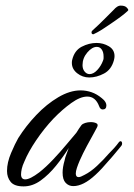

<svg xmlns="http://www.w3.org/2000/svg" viewBox="-20 -660 477 684"><path d="M64 4Q31 4 18 -12Q5 -28 5 -51Q5 -81 19.5 -115Q34 -149 45 -168Q72 -211 109 -250Q146 -289 187.5 -313.5Q229 -338 267 -338Q287 -338 306 -331.5Q325 -325 343 -310Q352 -303 355.5 -296.5Q359 -290 359 -285Q359 -270 346 -270Q337 -270 333 -282Q320 -316 291 -316Q266 -316 234 -293Q202 -270 171 -238Q137 -202 109 -160.5Q81 -119 67 -85Q60 -70 57.5 -58.5Q55 -47 55 -39Q55 -21 70 -21Q87 -21 120 -46Q144 -65 169.5 -92Q195 -119 217 -145.5Q239 -172 252 -187Q257 -195 261.5 -202Q266 -209 270 -214Q274 -219 283.5 -222Q293 -225 303 -225Q315 -225 323 -221Q331 -217 326 -207Q326 -206 315 -186.5Q304 -167 289.5 -140Q275 -113 264 -88Q258 -74 254 -62Q250 -50 250 -42Q250 -29 260 -29Q267 -29 281 -37Q303 -48 325.5 -69Q348 -90 367 -112Q378 -123 387 -133Q396 -143 404 -154Q407 -157 409 -157Q415 -157 415 -148Q415 -143 411 -139Q400 -126 389 -112.5Q378 -99 366 -86Q355 -73 343.5 -60.5Q332 -48 320 -37Q277 3 241 3Q225 3 214 -8.5Q203 -20 203 -45Q203 -64 210 -88Q212 -99 216.5 -110Q221 -121 225 -133Q205 -101 179.5 -69.5Q154 -38 125 -17Q96 4 64 4ZM298 -384Q274 -384 255 -399Q236 -414 236 -436Q236 -442 237 -446Q245 -480 271 -493.5Q297 -507 324 -507Q348 -507 368 -495Q388 -483 388 -460Q388 -457 387.5 -453.5Q387 -450 386 -446Q377 -412 350.5 -398Q324 -384 298 -384ZM299 -396Q313 -396 326.5 -410.5Q340 -425 347 -444Q349 -449 349 -452.5Q349 -456 349 -459Q349 -474 342.5 -483.5Q336 -493 325 -493Q308 -493 291 -473Q274 -453 274 -428Q274 -414 281.5 -405Q289 -396 299 -396ZM312 -538Q306 -538 306 -545Q306 -549 310 -552Q329 -569 352.5 -592.5Q376 -616 386 -626Q390 -631 396.5 -635.5Q403 -640 410 -640Q424 -640 430.5 -634Q437 -628 437 -624Q437 -622 423.5 -611Q410 -600 393.5 -588.5Q377 -577 368 -571Q362 -567 350 -559Q338 -551 327 -545Q316 -539 313 -538Z"/></svg>

Font: Birthstone
Style: Regular
Weight: 400
Designer: Robert E. Leuschke
Foundry: Robert E. Leuschke
Version: Version 1.013; ttfautohint (v1.8.3)